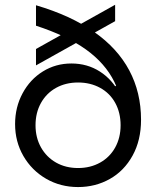

<svg xmlns="http://www.w3.org/2000/svg" viewBox="-20 -755 642 789"><path d="M42 -245.1Q42 -314.5 72.8 -371.6Q103.5 -428.7 156.2 -461.4Q209 -494.1 273.4 -494.1Q338.9 -494.1 390.6 -460.9Q442.4 -427.7 471.7 -369.6Q501 -311.5 501 -240.2L450.2 -398.4L487.3 -421.9V-240.2Q487.3 -342.8 449.7 -418.9Q412.1 -495.1 333 -551.8Q253.9 -608.4 127.9 -649.4V-733.4Q270.5 -691.4 366.7 -624Q462.9 -556.6 511.2 -465.8Q559.6 -375 559.6 -262.7Q559.6 -178.7 524.9 -115.7Q490.2 -52.7 431.2 -19.5Q372.1 13.7 300.8 13.7Q228.5 13.7 169.4 -20.5Q110.4 -54.7 76.2 -113.8Q42 -172.9 42 -245.1ZM475.6 -240.2Q475.6 -292 453.6 -332Q431.6 -372.1 391.6 -394Q351.6 -416 300.8 -416Q250 -416 210.4 -394Q170.9 -372.1 148.4 -332Q126 -292 126 -240.2Q126 -189.5 148.4 -149.4Q170.9 -109.4 210.4 -86.9Q250 -64.5 300.8 -64.5Q351.6 -64.5 391.6 -86.9Q431.6 -109.4 453.6 -149.4Q475.6 -189.5 475.6 -240.2ZM127.9 -553.7 453.1 -735.4V-668L127.9 -486.3Z"/></svg>

Font: Wanted Sans Variable
Style: Regular
Weight: 400
Designer: Original Design by Kil Hyung-jin and Kang Hanbin, Wanted Lab, Inc; Hangeul from Source Han Sans by Jang Soo-young and Ka
Foundry: Wanted Lab, Inc.
Version: Version 1.003;Glyphs 3.2 (3227)